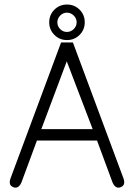

<svg xmlns="http://www.w3.org/2000/svg" viewBox="-20 -820 624 855"><path d="M48.8 15.6Q41 15.6 32.2 9.8Q23.4 3.9 23.4 -8.8Q23.4 -15.6 26.4 -24.4L252 -630.9H304.7L530.3 -24.4Q533.2 -15.6 533.2 -8.8Q533.2 3.9 524.4 9.8Q515.6 15.6 507.8 15.6Q491.2 15.6 481.4 -6.8L412.1 -194.3H144.5L75.2 -6.8Q65.4 15.6 48.8 15.6ZM277.3 -546.9 164.1 -245.1H392.6ZM235.4 -720.7Q235.4 -703.1 248 -690.4Q260.7 -677.7 278.3 -677.7Q294.9 -677.7 308.1 -690.4Q321.3 -703.1 321.3 -720.7Q321.3 -738.3 308.1 -751Q294.9 -763.7 278.3 -763.7Q260.7 -763.7 248 -750.5Q235.4 -737.3 235.4 -720.7ZM222.2 -776.9Q245.1 -799.8 278.3 -799.8Q311.5 -799.8 334.5 -776.9Q357.4 -753.9 357.4 -720.7Q357.4 -687.5 334.5 -664.6Q311.5 -641.6 278.3 -641.6Q245.1 -641.6 222.2 -664.6Q199.2 -687.5 199.2 -720.7Q199.2 -753.9 222.2 -776.9Z"/></svg>

Font: Jura
Style: Book
Weight: 400
Version: Version 2.3